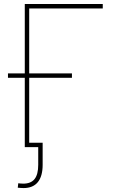

<svg xmlns="http://www.w3.org/2000/svg" viewBox="-20 -748 594 976"><path d="M502.4 -727.5V-705.1H128.4V0H106V-727.5ZM20.5 -352.5V-375H345.7V-352.5ZM99.6 208Q91.3 208 83.7 207.3Q76.2 206.5 70.3 206.1L72.8 183.6Q77.6 184.1 84.2 184.8Q90.8 185.5 98.1 185.5Q137.2 185.5 155.8 162.1Q174.3 138.7 174.3 89.8V0H121.6V-22.5H196.8V89.8Q196.8 147.5 172.4 177.7Q147.9 208 99.6 208Z"/></svg>

Font: Inter 20pt Thin
Style: Regular
Weight: 250
Version: Version 4.001;git-66647c0bb